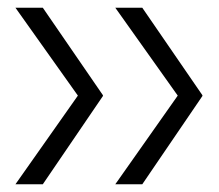

<svg xmlns="http://www.w3.org/2000/svg" viewBox="-20 -566 568 498"><path d="M349 -546 505 -319V-317L349 -88H279L441 -318L279 -546ZM91 -546 247 -319V-317L91 -88H20L182 -318L20 -546Z"/></svg>

Font: Matangi
Style: Regular
Weight: 400
Designer: Prashant Pant
Foundry: The Graphic Ant
Version: Version 3.002